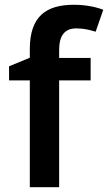

<svg xmlns="http://www.w3.org/2000/svg" viewBox="-20 -785 453 805"><path d="M360 -448V-542H228V-576C228 -634 250 -666 300 -666C331 -666 359 -659 381 -652L413 -744C385 -755 341 -765 290 -765C175 -765 105 -718 105 -579V-543L18 -507V-448H105V0H228V-448Z"/></svg>

Font: Noto Sans New Tai Lue Semibold
Style: Regular
Weight: 600
Designer: Monotype Design Team
Foundry: Monotype Imaging Inc.
Version: Version 2.004